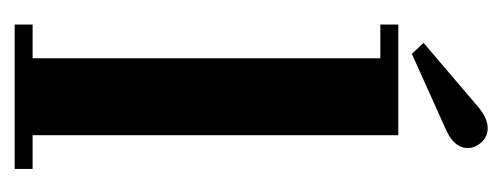

<svg xmlns="http://www.w3.org/2000/svg" viewBox="-232 -454 686 262"><g transform="rotate(90 111.0 -323.0)"><path d="M13.5 0V-24.5H59.5V-499H13.5V-523.5H164.5V-24.5H210.5V0ZM53.5 -542 38.5 -558 126.5 -633Q141.5 -645.5 155 -645.5Q170 -645.5 178.5 -631Q182 -625 182 -618.5Q182 -598.5 153.5 -587Z"/></g></svg>

Font: Imbue 50pt SemiBold
Style: Regular
Weight: 600
Designer: Tyler Finck
Foundry: Etcetera Type Company
Version: Version 1.102; ttfautohint (v1.8.3)